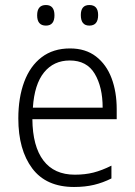

<svg xmlns="http://www.w3.org/2000/svg" viewBox="-20 -735 536 765"><path d="M259 -542Q321 -542 362.5 -510Q404 -478 424.5 -423.5Q445 -369 445 -300V-260H109Q110 -152 153 -95.5Q196 -39 278 -39Q319 -39 352.5 -47.5Q386 -56 424 -75V-24Q390 -7 354.5 1.5Q319 10 275 10Q164 10 108.5 -64Q53 -138 53 -263Q53 -346 76.5 -409Q100 -472 146 -507Q192 -542 259 -542ZM258 -494Q194 -494 155.5 -446.5Q117 -399 111 -306H389Q389 -388 357.5 -441Q326 -494 258 -494ZM128 -674Q128 -715 163 -715Q197 -715 197 -674Q197 -633 163 -633Q128 -633 128 -674ZM302 -675Q302 -715 336 -715Q371 -715 371 -675Q371 -633 336 -633Q302 -633 302 -675Z"/></svg>

Font: Noto Sans Sinhala SemiCondensed Light
Style: Regular
Weight: 300
Width: 4
Designer: Jelle Bosma - Monotype Design Team
Foundry: Monotype Imaging Inc.
Version: Version 2.006; ttfautohint (v1.8.4.7-5d5b)